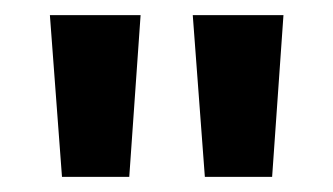

<svg xmlns="http://www.w3.org/2000/svg" viewBox="-20 -641 441 254"><path d="M62 -407 46 -621H166L151 -407ZM251 -407 235 -621H355L340 -407Z"/></svg>

Font: Smooch Sans ExtraBold
Style: Regular
Weight: 800
Designer: Robert E. Leuschke
Foundry: Robert E. Leuschke
Version: Version 1.010